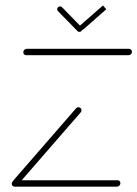

<svg xmlns="http://www.w3.org/2000/svg" viewBox="-20 -700 515 720"><path d="M431.5 -13.3Q431.5 -7.8 427.6 -3.9Q423.7 0 418.5 0H35.2Q30.4 0 27.2 -3Q24.1 -5.9 24.1 -10.7Q24.1 -16.3 28 -20.2Q31.9 -24.1 37 -24.1H420.4Q425.2 -24.1 428.3 -21.1Q431.5 -18.1 431.5 -13.3ZM37 -2.2Q32.2 -2.2 29.1 -5.6Q25.9 -8.9 25.9 -13.7Q25.9 -17.4 28.9 -21.9L264.8 -293.3Q268.1 -297.8 274.4 -297.8Q279.3 -297.8 282.4 -294.6Q285.6 -291.5 285.6 -286.7Q285.6 -282.2 282.6 -278.5L46.3 -6.7Q44.8 -4.8 42.2 -3.5Q39.6 -2.2 37 -2.2ZM474.8 -505.9Q474.8 -500.4 470.9 -496.7Q467 -493 461.9 -493H78.1Q73.3 -493 70.4 -495.9Q67.4 -498.9 67.4 -503.7Q67.4 -509.3 71.3 -513.1Q75.2 -517 80.4 -517H463.7Q468.1 -517 471.5 -513.9Q474.8 -510.7 474.8 -505.9ZM194.4 -665.9Q194.8 -670.4 198 -673.1Q201.1 -675.9 205.6 -675.9Q209.6 -675.9 212.2 -673.3L286.3 -597.4Q288.5 -595.2 288.5 -591.9Q288.5 -587 285.4 -583.7Q282.2 -580.4 277.4 -580.4Q273.3 -580.4 271.1 -583L196.7 -658.9Q194.4 -661.9 194.4 -665.9ZM378.5 -665.2 292.6 -589.6Q290 -587 285.2 -587Q281.5 -587 278.9 -589.6Q276.3 -592.2 276.3 -595.9Q276.3 -600.7 280 -604.1L366.3 -679.6Z"/></svg>

Font: 26F Galaxy Sans Thin
Style: Italic
Weight: 100
Italic angle: -4.99998°
Designer: C₂₉H₂₅N₃O₅
Version: Version 1.200